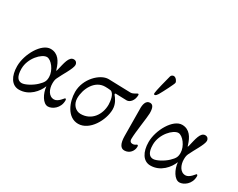

<svg xmlns="http://www.w3.org/2000/svg" viewBox="-91 -1105 1894 1528"><g transform="rotate(30 856.5 -341.0)"><path d="M299 -193C299 -156 290 -140 256 -107C222 -74 163 -42 133 -42C100 -42 75 -68 75 -141C75 -238 158 -323 205 -323C245 -323 299 -254 299 -193ZM317 -119C323 -55 361 15 407 15C446 15 505 -25 505 -96C505 -105 503 -111 494 -111C492 -111 458 -58 421 -58C371 -58 347 -112 347 -162C347 -183 349 -198 356 -213C380 -266 433 -345 433 -381C433 -394 424 -414 400 -414C355 -414 345 -343 329 -279C328 -275 325 -265 324 -265C322 -265 320 -273 318 -279C300 -337 269 -394 199 -394C116 -394 35 -252 35 -142C35 -51 73 14 140 14C234 14 295 -62 317 -119Z M684 14C788 14 866 -123 866 -223C866 -276 835 -314 822 -330C815 -338 819 -344 826 -344C833 -344 912 -341 926 -341C955 -341 986 -374 986 -424C986 -429 984 -433 978 -433C973 -433 946 -410 922 -410C870 -410 759 -416 717 -416C641 -416 537 -316 537 -195C537 -102 585 14 684 14ZM577 -160C577 -245 629 -350 724 -350C737 -350 762 -349 774 -347C809 -340 819 -272 819 -239C819 -149 763 -64 662 -64C614 -64 577 -106 577 -160Z M1122 -512C1143 -548 1193 -646 1193 -656C1193 -672 1174 -697 1155 -697C1147 -697 1133 -691 1130 -679C1120 -643 1089 -521 1089 -503C1089 -494 1089 -490 1098 -490C1106 -490 1116 -502 1122 -512ZM1137 -343C1137 -391 1127 -418 1098 -418C1060 -418 1050 -374 1052 -332L1054 -86C1055 -19 1074 14 1108 14C1158 14 1185 -28 1185 -62C1185 -73 1184 -78 1175 -78C1172 -78 1161 -64 1140 -64C1126 -64 1112 -70 1112 -95C1112 -155 1137 -307 1137 -343Z M1507 -193C1507 -156 1498 -140 1464 -107C1430 -74 1371 -42 1341 -42C1308 -42 1283 -68 1283 -141C1283 -238 1366 -323 1413 -323C1453 -323 1507 -254 1507 -193ZM1525 -119C1531 -55 1569 15 1615 15C1654 15 1713 -25 1713 -96C1713 -105 1711 -111 1702 -111C1700 -111 1666 -58 1629 -58C1579 -58 1555 -112 1555 -162C1555 -183 1557 -198 1564 -213C1588 -266 1641 -345 1641 -381C1641 -394 1632 -414 1608 -414C1563 -414 1553 -343 1537 -279C1536 -275 1533 -265 1532 -265C1530 -265 1528 -273 1526 -279C1508 -337 1477 -394 1407 -394C1324 -394 1243 -252 1243 -142C1243 -51 1281 14 1348 14C1442 14 1503 -62 1525 -119Z"/></g></svg>

Font: EB Garamond SC 08
Style: Regular
Weight: 400
Version: Version 0.016